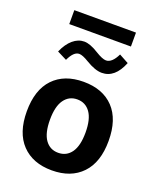

<svg xmlns="http://www.w3.org/2000/svg" viewBox="-164 -1004 907 1107"><g transform="rotate(20 289.0 -450.5)"><path d="M475.1 -907.2V-821.8H96.7V-907.2ZM90.3 -651.4Q112.3 -702.1 144.3 -729.5Q176.3 -756.8 213.4 -756.8Q249.5 -756.8 302.2 -723.6Q344.7 -697.3 366.7 -697.3Q403.3 -697.3 432.1 -757.3L490.2 -725.6Q448.7 -621.6 368.2 -621.6Q327.1 -621.6 270 -656.2Q231 -680.2 210 -680.2Q176.8 -680.2 149.4 -621.6ZM289.6 -537.6Q407.7 -537.6 474.1 -467.8Q540.5 -397.9 540.5 -266.1Q540.5 -134.8 473.6 -64.7Q406.7 5.4 289.6 5.4Q172.4 5.4 105.5 -64.7Q38.6 -134.8 38.6 -266.1Q38.6 -397.9 105.2 -467.8Q171.9 -537.6 289.6 -537.6ZM289.6 -429.7Q239.3 -429.7 210 -388.7Q180.7 -347.7 180.7 -266.1Q180.7 -184.6 209.7 -143.6Q238.8 -102.5 289.6 -102.5Q340.8 -102.5 369.9 -143.6Q398.9 -184.6 398.9 -266.1Q398.9 -347.7 369.6 -388.7Q340.3 -429.7 289.6 -429.7Z"/></g></svg>

Font: Estedad-FD Bold
Style: Regular
Weight: 700
Designer: Amin Abedi
Version: Version 7.3